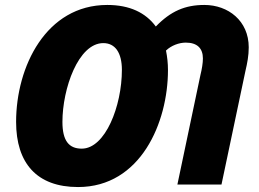

<svg xmlns="http://www.w3.org/2000/svg" viewBox="-20 -745 1046 775"><path d="M295 10C548 10 658 -251 658 -462C658 -490 655 -516 650 -541C671 -561 702 -573 730 -573C776 -573 799 -550 799 -509C799 -491 795 -466 789 -442L696 0H874L971 -460C978 -490 984 -520 984 -554C984 -661 901 -725 805 -725C727 -725 669 -700 609 -638C568 -694 503 -725 413 -725C166 -725 45 -476 45 -253C45 -87 128 10 295 10ZM310 -145C258 -145 232 -177 232 -253C232 -387 296 -571 397 -571C445 -571 472 -532 472 -463C472 -317 405 -145 310 -145Z"/></svg>

Font: Noto Sans SemiCondensed Black
Style: Italic
Weight: 900
Width: 4
Italic angle: -12°
Designer: Monotype Design Team
Foundry: Monotype Imaging Inc.
Version: Version 2.013